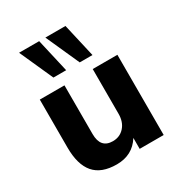

<svg xmlns="http://www.w3.org/2000/svg" viewBox="-181 -884 952 1018"><g transform="rotate(-30 295.0 -375.0)"><path d="M239 11Q145 11 100.5 -41Q56 -93 56 -197V-491H207V-193Q207 -106 282 -106Q325 -106 352.5 -136.5Q380 -167 380 -217V-491H531V0H384V-67Q335 11 239 11ZM338 -556 246 -761H369L416 -556ZM177 -556 85 -761H208L255 -556Z"/></g></svg>

Font: Nunito Sans ExtraBold
Style: Regular
Weight: 800
Designer: Vernon Adams
Foundry: Vernon Adams
Version: Version 3.101; ttfautohint (v1.8.4.7-5d5b);gftools[0.9.27]